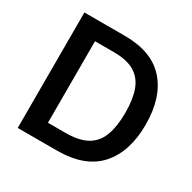

<svg xmlns="http://www.w3.org/2000/svg" viewBox="-157 -863 1017 1018"><g transform="rotate(30 351.5 -353.5)"><path d="M77 0V-707H325Q491 -707 573.5 -613.5Q656 -520 656 -354Q656 -188 572 -94Q488 0 316 0ZM310 -104Q393 -104 441.5 -132Q490 -160 510.5 -216Q531 -272 531 -354Q531 -437 511 -492Q491 -547 444.5 -575Q398 -603 319 -603H202V-104Z"/></g></svg>

Font: Asta Sans
Style: Bold
Weight: 700
Designer: 42dot
Version: Version 1.000